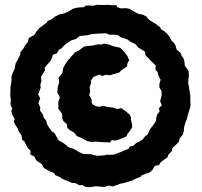

<svg xmlns="http://www.w3.org/2000/svg" viewBox="-20 -714 842 801"><path d="M380 63 367 65 354 67 334 65 325 58 311 59 295 50 280 49 267 43 254 38 240 32 226 23 211 17 206 8 190 2 175 -6 162 -14 155 -29 141 -38 131 -45 123 -61 106 -70 108 -84 95 -98 88 -111 82 -124 72 -131 70 -149 58 -165 54 -178 44 -193 38 -205 41 -219 33 -232 27 -250 31 -261 24 -278 25 -299 23 -316V-327L24 -353L27 -367L28 -383V-396L34 -412L41 -426L45 -449L54 -465L65 -487V-497L78 -512L84 -524L95 -537L101 -556L123 -568L131 -581L143 -596L158 -607L175 -620L179 -627L195 -633L208 -644L228 -654L248 -658L266 -666L283 -677L297 -681L309 -683L330 -684L338 -691H353L369 -690L385 -694L413 -693L429 -694L448 -692L466 -693L468 -685L484 -679L506 -680L521 -677L529 -672L544 -663L558 -656L575 -653L591 -645L596 -637L607 -628L627 -616L630 -614L648 -600L653 -591L665 -584L677 -574L690 -556L696 -544L705 -536L712 -525L717 -507L733 -494L737 -483L747 -468L750 -453L751 -440L762 -425L767 -416L768 -398L766 -381L765 -366L768 -354L771 -332L774 -317V-294L775 -276L773 -265L767 -245L763 -232L759 -215L754 -205L748 -183L747 -169L743 -153L730 -137L726 -122L713 -109L699 -96L697 -84L682 -68L679 -58L670 -52L651 -38L644 -26L626 -22L616 -5L605 5L585 12L570 18L568 23L543 33L530 40L516 44L495 50L479 53L473 56L449 64L432 60L415 66ZM415 -66 429 -69 438 -68 455 -69 477 -77 489 -82 502 -88 516 -93 522 -103 535 -105 549 -118 561 -123 576 -133 584 -144 596 -153 604 -172 612 -183 620 -193 630 -208 632 -222 635 -235 646 -249 643 -262 655 -275 648 -292 654 -315V-334L645 -349V-364L650 -381L642 -396L637 -414L628 -423L630 -440L623 -447L607 -463L600 -471L587 -483L585 -498L565 -511L557 -515L545 -530L524 -540L512 -549L496 -555L483 -559L471 -568L458 -569H436L424 -575L396 -574H391L364 -572L344 -567L336 -566L313 -564L298 -552L289 -549L276 -545L258 -533L246 -523L235 -511L225 -506L218 -492L201 -486L195 -469L189 -457L179 -447L166 -430L168 -421L158 -405L151 -394L153 -375L148 -361L150 -349L139 -320L148 -304L140 -285L148 -265L147 -253L160 -235L161 -226L173 -210L177 -194L188 -177L195 -167L208 -158L216 -143L225 -128L240 -120L254 -110L268 -99L279 -96L293 -90L309 -80L326 -72L344 -71H358L371 -67L387 -64ZM381 -123 361 -122 345 -125 321 -138 301 -146 289 -161 271 -171 260 -182 259 -196 246 -207 240 -218 239 -239 223 -261 224 -271 223 -289 230 -308 219 -328 221 -350 227 -372 224 -390 233 -400 241 -412 243 -428 251 -444 260 -458 273 -473 286 -488 292 -495 310 -504 325 -516 335 -521 367 -524 387 -529 403 -528 414 -532 435 -528 453 -521 481 -515 490 -507 503 -492 512 -479 519 -462 513 -453 509 -436 488 -422 478 -412 456 -405 438 -400 421 -402 406 -397 395 -403 384 -399 370 -393 360 -379V-367L354 -351L356 -332L352 -318L362 -300L363 -284L369 -277L380 -271L391 -269H398L410 -273L427 -268L452 -265L469 -259L486 -263L496 -256L503 -251L521 -236L527 -223L526 -215L531 -196V-182L523 -170L511 -154L508 -145L484 -135L465 -128L445 -129L440 -120L408 -121Z"/></svg>

Font: Winky Rough
Style: Bold
Weight: 700
Designer: Simon Atzbach
Foundry: typofactur
Version: Version 1.206; ttfautohint (v1.8.4.7-5d5b)